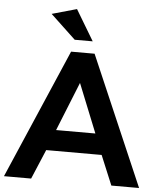

<svg xmlns="http://www.w3.org/2000/svg" viewBox="-68 -990 858 1042"><g transform="rotate(5 361.0 -469.0)"><path d="M511 -161 578 0H729L425 -705H297L-7 0H141L209 -161ZM360 -540 467 -274H253ZM311 -771H409L309 -938L174 -900Z"/></g></svg>

Font: Geom SemiBold
Style: Bold
Weight: 600
Version: Version 1.102